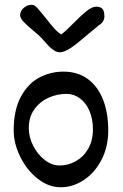

<svg xmlns="http://www.w3.org/2000/svg" viewBox="-20 -770 513 801"><path d="M37.1 -225.6Q37.1 -310.5 66.7 -365.7Q96.2 -420.9 143.3 -446Q190.4 -471.2 245.1 -471.2Q303.2 -471.2 345.2 -441.2Q387.2 -411.1 409.4 -355.7Q431.6 -300.3 431.6 -225.6Q431.6 -157.7 403.6 -103.5Q375.5 -49.3 329.8 -19Q284.2 11.2 233.4 11.2Q182.1 11.2 136.7 -24.9Q91.3 -61 64.2 -116.5Q37.1 -171.9 37.1 -225.6ZM256.8 -378.4Q218.3 -378.4 182.1 -362.1Q146 -345.7 123 -313.5Q100.1 -281.2 100.1 -235.8Q100.1 -197.8 118.7 -161.4Q137.2 -125 167 -102.3Q196.8 -79.6 228.5 -79.6Q264.6 -79.6 296.6 -97.7Q328.6 -115.7 348.1 -149.7Q367.7 -183.6 367.7 -230Q367.7 -273.4 353.3 -307.1Q338.9 -340.8 313.5 -359.6Q288.1 -378.4 256.8 -378.4ZM415.5 -701.2Q415.5 -678.2 391.1 -663.6Q378.4 -653.3 350.1 -629.4Q304.2 -589.8 276.6 -570.8Q249 -551.8 229 -551.8Q216.8 -551.8 203.6 -561Q190.4 -570.3 181.9 -579.3Q173.3 -588.4 152.3 -612.3Q144 -621.1 123 -638.7Q95.7 -661.1 79.8 -677.7Q64 -694.3 64 -706.5Q64 -723.6 78.6 -736.8Q93.3 -750 113.8 -750Q123 -750 134.8 -737.5Q146.5 -725.1 169.9 -695.8Q191.4 -668 206.3 -651.4Q221.2 -634.8 235.8 -626.5Q249 -635.7 283.2 -669.9Q317.9 -705.1 340.8 -723.6Q363.8 -742.2 381.8 -742.2Q397 -742.2 406.2 -734.1Q415.5 -726.1 415.5 -701.2Z"/></svg>

Font: Dekko
Style: Regular
Weight: 400
Designer: Multiple
Foundry: Sorkin Type
Version: Version 2.001